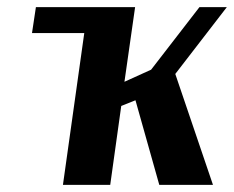

<svg xmlns="http://www.w3.org/2000/svg" viewBox="-20 -520 658 540"><path d="M618 -500 473 -312 579 0H428L361 -238L321 -222L290 0H157L217 -427H70L81 -500H360L330 -290L405 -324L541 -500Z"/></svg>

Font: Arsenal
Style: Bold Italic
Weight: 700
Italic angle: -9.10001°
Designer: Andrij Shevchenko
Foundry: Stairsfor
Version: Version 2.001;PS 002.001;hotconv 1.0.88;makeotf.lib2.5.64775